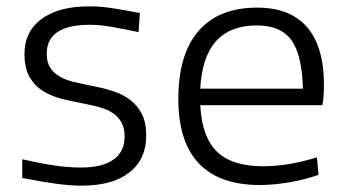

<svg xmlns="http://www.w3.org/2000/svg" viewBox="-20 -573 1091 604"><path d="M237 11Q202 11 160 5.5Q118 0 50 -13V-72Q102 -60 147.5 -53Q193 -46 235 -46Q302 -46 337 -71Q372 -96 372 -143Q372 -170 362 -188Q352 -206 334.5 -217.5Q317 -229 294 -235.5Q271 -242 244 -247Q212 -253 178.5 -261Q145 -269 118 -285Q91 -301 74 -329Q57 -357 57 -403Q57 -474 111 -513.5Q165 -553 259 -553Q276 -553 291.5 -552Q307 -551 325 -548.5Q343 -546 366 -542Q389 -538 420 -532L416 -472Q363 -483 328 -489Q293 -495 263 -495Q127 -495 127 -404Q127 -377 138 -360Q149 -343 168 -332Q187 -321 213 -315Q239 -309 268 -303Q302 -297 333.5 -287Q365 -277 388.5 -259.5Q412 -242 426 -215Q440 -188 440 -146Q440 -72 387 -30.5Q334 11 237 11Z M797 9Q670 9 605.5 -59Q541 -127 541 -262Q541 -402 604.5 -475.5Q668 -549 789 -549Q893 -549 946 -487.5Q999 -426 999 -307Q999 -265 994 -242H610Q615 -142 662.5 -96Q710 -50 807 -50Q847 -50 889.5 -57Q932 -64 977 -78L982 -23Q940 -8 890.5 0.5Q841 9 797 9ZM788 -493Q620 -493 610 -294H933Q930 -401 896.5 -447Q863 -493 788 -493Z"/></svg>

Font: Encode Sans Wide
Style: Light
Weight: 300
Designer: Pablo Impallari, Andres Torresi
Foundry: Pablo Impallari, Andres Torresi
Version: Version 1.000; ttfautohint (v1.00) -l 8 -r 50 -G 200 -x 14 -